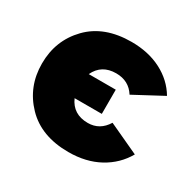

<svg xmlns="http://www.w3.org/2000/svg" viewBox="-124 -675 843 825"><g transform="rotate(30 297.5 -263.0)"><path d="M307 10Q172 10 95.5 -69.5Q19 -149 19 -263Q19 -378 95.5 -457Q172 -536 307 -536Q391 -536 455 -503Q519 -470 554 -411L412 -335Q380 -386 317 -386Q245 -386 216 -324H350V-204H215Q243 -140 317 -140Q376 -140 409 -194L560 -124Q524 -61 459 -25.5Q394 10 307 10Z"/></g></svg>

Font: Raleway-v4020 Black
Style: Regular
Weight: 900
Designer: Matt McInerney, Pablo Impallari, Rodrigo Fuenzalida
Foundry: Matt McInerney, Pablo Impallari, Rodrigo Fuenzalida
Version: Version 4.020;PS 004.020;hotconv 1.0.88;makeotf.lib2.5.64775